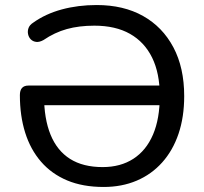

<svg xmlns="http://www.w3.org/2000/svg" viewBox="-20 -734 811 763"><path d="M392 9Q309 9 247 -17Q185 -43 143 -91.5Q101 -140 80 -207Q59 -274 59 -356Q59 -375 67.5 -384.5Q76 -394 93 -394H642V-316H130L155 -354Q155 -262 181 -198.5Q207 -135 258.5 -102.5Q310 -70 388 -70Q459 -70 510 -103Q561 -136 588 -199Q615 -262 615 -353Q615 -443 584.5 -505Q554 -567 496.5 -599.5Q439 -632 355 -632Q294 -632 245.5 -618.5Q197 -605 153 -575Q137 -566 124 -567.5Q111 -569 102.5 -577.5Q94 -586 91.5 -598.5Q89 -611 93.5 -623Q98 -635 112 -644Q161 -679 225.5 -696.5Q290 -714 364 -714Q471 -714 548.5 -670.5Q626 -627 669 -546Q712 -465 712 -352Q712 -269 689.5 -202.5Q667 -136 624.5 -88.5Q582 -41 523 -16Q464 9 392 9Z"/></svg>

Font: Nunito ExtraLight Medium
Style: Regular
Weight: 500
Version: Version 3.602